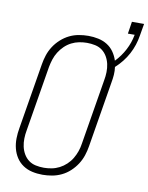

<svg xmlns="http://www.w3.org/2000/svg" viewBox="-94 -921 770 996"><g transform="rotate(10 291.5 -423.0)"><path d="M200 8Q200 8 199.5 8Q199 8 199 8Q171 8 144.5 2Q118 -4 96.5 -18.5Q75 -33 61 -54.5Q47 -76 40.5 -101.5Q34 -127 34.5 -155Q35 -183 40 -210L97 -555Q101 -580 109 -604.5Q117 -629 131.5 -651.5Q146 -674 166.5 -692.5Q187 -711 210.5 -722.5Q234 -734 259.5 -738.5Q285 -743 310 -743Q310 -743 310 -743Q310 -743 310 -743Q337 -743 362.5 -737.5Q388 -732 409 -719Q430 -706 444.5 -685.5Q459 -665 467 -640Q497 -671 517 -709.5Q537 -748 544 -787L545 -790H509L519 -854H583L572 -790Q568 -765 560 -740.5Q552 -716 539.5 -692.5Q527 -669 510 -647.5Q493 -626 473 -608Q476 -588 474.5 -567Q473 -546 469 -525L412 -180Q408 -155 400 -130.5Q392 -106 377.5 -83.5Q363 -61 343 -42.5Q323 -24 299 -12.5Q275 -1 249.5 3.5Q224 8 200 8ZM200 -29Q220 -29 241 -33Q262 -37 281.5 -47Q301 -57 317.5 -72.5Q334 -88 345 -106.5Q356 -125 363 -145Q370 -165 373 -186L430 -531Q434 -552 434.5 -574Q435 -596 430.5 -616.5Q426 -637 415.5 -655Q405 -673 389 -685Q373 -697 352 -701.5Q331 -706 309 -706Q289 -706 268 -702Q247 -698 227.5 -688Q208 -678 192 -662.5Q176 -647 164.5 -628.5Q153 -610 146.5 -590Q140 -570 136 -549L79 -204Q75 -183 74.5 -161Q74 -139 78.5 -118.5Q83 -98 93.5 -80Q104 -62 120 -50Q136 -38 157 -33.5Q178 -29 200 -29Z"/></g></svg>

Font: Iosevka SS04 XLt Obl
Style: Regular
Weight: 200
Italic angle: -9°
Monospace: yes
Designer: Belleve Invis
Foundry: Belleve Invis
Version: Version 19.0.0; ttfautohint (v1.8.4)